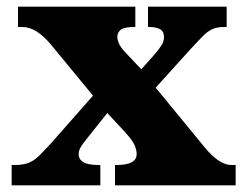

<svg xmlns="http://www.w3.org/2000/svg" viewBox="-20 -556 736 576"><path d="M15 0V-61H24Q48 -61 64.5 -67Q81 -73 96 -87.5Q111 -102 132 -125L259 -269L133 -422Q89 -475 47 -475H34V-536H386V-475H382Q352 -475 342 -466.5Q332 -458 332 -446Q332 -436 337 -425Q342 -414 355 -400L404 -348L443 -392Q455 -406 463.5 -418.5Q472 -431 472 -444Q472 -462 460 -468.5Q448 -475 428 -475H424V-536H660V-475H651Q632 -475 618 -469Q604 -463 589.5 -448.5Q575 -434 552 -409L447 -293L594 -114Q638 -61 674 -61H687V0H325V-61H330Q390 -61 390 -94Q390 -105 384 -120Q378 -135 352 -163L302 -217L239 -138Q230 -127 223 -116Q216 -105 216 -94Q216 -78 230 -69.5Q244 -61 277 -61H281V0Z"/></svg>

Font: Noto Serif Telugu Black
Style: Regular
Weight: 900
Designer: Jelle Bosma - Monotype Design Team
Foundry: Monotype Imaging Inc.
Version: Version 2.005; ttfautohint (v1.8.4.7-5d5b)